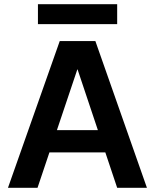

<svg xmlns="http://www.w3.org/2000/svg" viewBox="-20 -896 739 916"><path d="M18 0 265 -700H435L681 0H539L350 -565H349L159 0ZM130 -169 166 -275H522L557 -169ZM161 -781V-876H539V-781Z"/></svg>

Font: DM Sans 28pt
Style: Bold
Weight: 700
Version: Version 4.004;gftools[0.9.30]